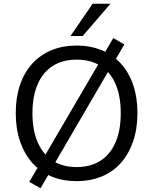

<svg xmlns="http://www.w3.org/2000/svg" viewBox="-20 -957 817 1024"><path d="M388 9Q314 9 254 -16Q194 -41 152 -88.5Q110 -136 87 -203Q64 -270 64 -353Q64 -437 86.5 -503.5Q109 -570 151.5 -617Q194 -664 254 -689Q314 -714 388 -714Q463 -714 523 -689Q583 -664 625.5 -617Q668 -570 690.5 -503.5Q713 -437 713 -354Q713 -270 690 -203Q667 -136 625 -88.5Q583 -41 523 -16Q463 9 388 9ZM388 -66Q463 -66 515.5 -99.5Q568 -133 596 -197.5Q624 -262 624 -353Q624 -445 596.5 -508.5Q569 -572 516.5 -605.5Q464 -639 388 -639Q314 -639 261.5 -605.5Q209 -572 181 -508Q153 -444 153 -353Q153 -262 181 -198Q209 -134 261.5 -100Q314 -66 388 -66ZM196 47 136 13 192 -82 217 -123 510 -624 529 -660 584 -754 643 -720 588 -625 562 -584 270 -83 251 -47ZM356 -765 474 -937H569L421 -765Z"/></svg>

Font: Nunito Sans 11pt
Style: Regular
Weight: 400
Version: Version 3.101;gftools[0.9.27]